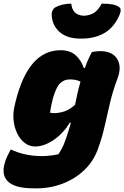

<svg xmlns="http://www.w3.org/2000/svg" viewBox="-52 -836 686 1059"><path d="M282 -559Q335 -559 366 -530.5Q397 -502 410 -461H416Q433 -509 455 -549Q478 -554 501 -554Q568 -554 594.5 -510.5Q621 -467 595 -400Q570 -334 554.5 -267.5Q539 -201 524.5 -137Q510 -73 488 -14Q464 53 413.5 101.5Q363 150 294.5 176.5Q226 203 146 203Q75 203 40 191.5Q5 180 -12 161Q-44 126 -26 64Q-21 45 -12.5 27Q-4 9 6 -10H12Q39 4 83.5 14.5Q128 25 179 25Q199 25 222 22.5Q245 20 270 15Q288 -11 299.5 -38.5Q311 -66 327 -118Q333 -138 339 -159L333 -160Q298 -101 244.5 -64.5Q191 -28 142 -28Q110 -28 84.5 -47.5Q59 -67 43 -100Q27 -133 23 -172Q19 -211 28 -250L34 -276Q104 -559 282 -559ZM224 -215Q229 -213 234.5 -212.5Q240 -212 246 -212Q274 -212 303 -221.5Q332 -231 362 -258Q368 -288 375 -319.5Q382 -351 392 -386Q368 -398 333 -398Q302 -398 280 -377Q258 -356 241 -297L238 -286Q233 -266 229.5 -248Q226 -230 224 -215ZM411 -749Q446 -751 468.5 -766.5Q491 -782 509 -816Q547 -816 569 -811.5Q591 -807 604 -798Q613 -792 613.5 -781.5Q614 -771 609 -758Q579 -686 525 -654.5Q471 -623 399 -623H393Q316 -623 274.5 -661.5Q233 -700 233 -760Q235 -783 252 -795Q287 -815 341 -816Q344 -785 360.5 -768Q377 -751 411 -749Z"/></svg>

Font: Recursive Mn Csl St Blk
Style: Italic
Weight: 900
Italic angle: -15°
Monospace: yes
Version: Version 1.079;hotconv 1.0.112;makeotfexe 2.5.65598; ttfautoh